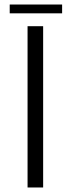

<svg xmlns="http://www.w3.org/2000/svg" viewBox="-20 -830 313 850"><path d="M102 -714H171V0H102ZM23 -771V-810H255V-771Z"/></svg>

Font: Josefin Sans
Style: Regular
Weight: 400
Designer: Santiago Orozco
Foundry: Typemade
Version: Version 1.0